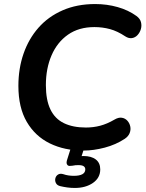

<svg xmlns="http://www.w3.org/2000/svg" viewBox="-20 -735 720 950"><path d="M393 10Q299 10 226.5 -25.5Q154 -61 112.5 -132Q71 -203 71 -310Q71 -396 96.5 -469.5Q122 -543 170.5 -598Q219 -653 290 -684Q361 -715 451 -715Q509 -715 562 -700Q615 -685 655 -656Q673 -643 677.5 -625.5Q682 -608 677 -591Q672 -574 660.5 -561.5Q649 -549 633 -546.5Q617 -544 600 -555Q561 -581 524 -591Q487 -601 447 -601Q370 -601 316.5 -563.5Q263 -526 235 -461Q207 -396 207 -314Q207 -240 229.5 -193.5Q252 -147 296.5 -125.5Q341 -104 405 -104Q442 -104 476 -113Q510 -122 546 -143Q566 -155 582.5 -152.5Q599 -150 610 -138Q621 -126 624.5 -109.5Q628 -93 621.5 -76.5Q615 -60 597 -48Q553 -19 498 -4.5Q443 10 393 10ZM350 195Q331 195 313 192.5Q295 190 278 186Q262 182 256.5 170.5Q251 159 254 147Q257 135 267.5 128.5Q278 122 294 127Q305 131 318.5 133Q332 135 345 135Q373 135 387.5 127Q402 119 402 103Q402 93 394 87.5Q386 82 368 82Q361 82 353.5 82.5Q346 83 338 85Q330 86 324 86Q318 86 314 82Q310 77 309.5 72Q309 67 311 59L336 -20H402L378 56L347 45Q359 41 371 39Q383 37 393 37Q432 37 454 54Q476 71 476 103Q476 145 440 170Q404 195 350 195Z"/></svg>

Font: Nunito ExtraLight
Style: Italic
Weight: 200
Italic angle: -9°
Designer: Vernon Adams
Foundry: Vernon Adams
Version: Version 3.602